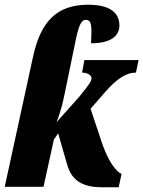

<svg xmlns="http://www.w3.org/2000/svg" viewBox="-20 -790 606 812"><path d="M412 2H482L494 -55C491 -55 450 -72 410 -189L363 -330L425 -401C477 -461 517 -483 555 -483L566 -536H337L327 -483C348 -483 367 -473 367 -459C367 -448 360 -436 317 -383L219 -273C240 -326 248 -368 255 -401L296 -600C311 -676 321 -706 343 -706C370 -706 368 -675 365 -607C444 -607 485 -635 485 -682C485 -731 452 -770 353 -770C223 -770 154 -702 121 -556L0 0H164L208 -200L226 -226L264 -94C283 -27 328 2 412 2Z"/></svg>

Font: Noto Serif ExtraCondensed Black
Style: Italic
Weight: 900
Width: 2
Italic angle: -12°
Designer: Monotype Design Team
Foundry: Monotype Imaging Inc.
Version: Version 2.014